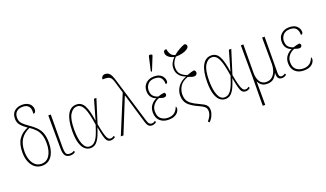

<svg xmlns="http://www.w3.org/2000/svg" viewBox="-91 -1441 3935 2317"><g transform="rotate(-20 1876.5 -282.5)"><path d="M221 10Q168 10 129.5 -19Q91 -48 69.5 -100.5Q48 -153 48 -223Q48 -331 91.5 -393Q135 -455 211 -483Q161 -517 132 -551.5Q103 -586 103 -635Q103 -701 143 -733Q183 -765 239 -765Q282 -765 310.5 -750Q339 -735 353 -711.5Q367 -688 367 -664Q367 -616 332 -616Q341 -674 317.5 -707Q294 -740 238 -740Q189 -740 160 -714Q131 -688 131 -638Q131 -593 155.5 -565Q180 -537 231 -502Q285 -466 320 -430Q355 -394 372.5 -346Q390 -298 390 -226Q390 -118 345 -54Q300 10 221 10ZM220 -15Q288 -15 325 -73.5Q362 -132 362 -227Q362 -292 346.5 -336.5Q331 -381 301.5 -412.5Q272 -444 230 -472Q155 -439 115.5 -380Q76 -321 76 -223Q76 -163 93.5 -116Q111 -69 143 -42Q175 -15 220 -15Z M584 10Q538 10 517.5 -18Q497 -46 497 -110L495 -536H527L525 -108Q525 -67 534 -40Q543 -13 584 -13Q597 -13 610.5 -16Q624 -19 639 -30L646 -11Q634 0 618 5Q602 10 584 10Z M841 10Q805 10 773 -15Q741 -40 721.5 -98.5Q702 -157 702 -256Q702 -395 741.5 -469.5Q781 -544 857 -544Q922 -544 956 -481.5Q990 -419 1009 -282H1010L1082 -536H1113L1018 -234Q1031 -162 1042 -119Q1053 -76 1063.5 -54Q1074 -32 1084.5 -24.5Q1095 -17 1109 -17Q1121 -17 1132 -22Q1143 -27 1154 -34L1161 -15Q1134 6 1104 6Q1075 6 1058 -12.5Q1041 -31 1029.5 -75Q1018 -119 1004 -197H1003Q987 -146 967 -98.5Q947 -51 917.5 -20.5Q888 10 841 10ZM838 -13Q873 -13 897.5 -34Q922 -55 939 -88.5Q956 -122 969 -160.5Q982 -199 994 -235Q972 -389 941 -454.5Q910 -520 857 -520Q803 -520 766.5 -461Q730 -402 730 -265Q730 -148 758 -80.5Q786 -13 838 -13Z M1231 1 1434 -489 1387 -646Q1379 -673 1366.5 -690.5Q1354 -708 1329 -715.5Q1304 -723 1259 -720Q1259 -744 1272.5 -757.5Q1286 -771 1309 -771Q1339 -771 1362.5 -749.5Q1386 -728 1407 -657L1582 -80Q1593 -41 1606.5 -29Q1620 -17 1636 -17Q1651 -17 1662.5 -22.5Q1674 -28 1682 -34L1689 -15Q1678 -6 1662.5 0Q1647 6 1633 6Q1605 6 1588.5 -10Q1572 -26 1560 -66L1448 -442H1444L1265 1Z M1843 10Q1775 10 1733.5 -29Q1692 -68 1692 -137Q1692 -194 1722 -231Q1752 -268 1790 -283V-285Q1708 -316 1708 -406Q1708 -468 1749 -505Q1790 -542 1852 -542Q1918 -542 1950 -509.5Q1982 -477 1982 -437Q1982 -406 1956 -406Q1956 -457 1933 -487Q1910 -517 1851 -517Q1794 -517 1765 -483Q1736 -449 1736 -406Q1736 -353 1763.5 -327.5Q1791 -302 1824 -296Q1843 -304 1864.5 -309Q1886 -314 1903 -315Q1908 -311 1912.5 -305Q1917 -299 1917 -289Q1917 -278 1908.5 -269.5Q1900 -261 1885 -261Q1869 -261 1855.5 -265Q1842 -269 1822 -276Q1799 -268 1775.5 -250.5Q1752 -233 1736 -205Q1720 -177 1720 -138Q1720 -74 1756.5 -44.5Q1793 -15 1846 -15Q1896 -15 1927 -38Q1958 -61 1977 -111Q1980 -108 1982.5 -101.5Q1985 -95 1985 -84Q1985 -71 1973 -48.5Q1961 -26 1930 -8Q1899 10 1843 10ZM1852 -605 1839 -611 1879 -787Q1883 -805 1897 -805Q1911 -805 1924 -796V-784Z M2297 208 2279 193Q2299 171 2315.5 140Q2332 109 2332 74Q2332 46 2313.5 25Q2295 4 2243 -19Q2156 -57 2114.5 -99.5Q2073 -142 2072 -213Q2072 -260 2091.5 -299.5Q2111 -339 2144.5 -366.5Q2178 -394 2218 -407V-408Q2190 -418 2164 -436.5Q2138 -455 2122.5 -483.5Q2107 -512 2107 -553Q2107 -589 2123 -620.5Q2139 -652 2166 -679Q2127 -686 2097.5 -710Q2068 -734 2068 -767Q2068 -801 2107 -801Q2112 -763 2130 -734Q2148 -705 2186 -697Q2219 -725 2257 -746.5Q2295 -768 2330 -781Q2359 -775 2359 -751Q2359 -731 2335.5 -714Q2312 -697 2272.5 -686.5Q2233 -676 2185 -676Q2164 -656 2147.5 -624.5Q2131 -593 2131 -554Q2131 -496 2163 -464.5Q2195 -433 2241 -419Q2273 -431 2293.5 -437Q2314 -443 2337 -445Q2344 -438 2348 -430Q2352 -422 2352 -411Q2352 -396 2340.5 -386Q2329 -376 2314 -376Q2297 -376 2283.5 -380.5Q2270 -385 2235 -397Q2160 -370 2130.5 -321.5Q2101 -273 2101 -217Q2101 -178 2114.5 -148.5Q2128 -119 2160.5 -94.5Q2193 -70 2249 -45Q2284 -29 2308.5 -15Q2333 -1 2346 19Q2359 39 2359 74Q2359 104 2343.5 140.5Q2328 177 2297 208Z M2573 10Q2537 10 2505 -15Q2473 -40 2453.5 -98.5Q2434 -157 2434 -256Q2434 -395 2473.5 -469.5Q2513 -544 2589 -544Q2654 -544 2688 -481.5Q2722 -419 2741 -282H2742L2814 -536H2845L2750 -234Q2763 -162 2774 -119Q2785 -76 2795.5 -54Q2806 -32 2816.5 -24.5Q2827 -17 2841 -17Q2853 -17 2864 -22Q2875 -27 2886 -34L2893 -15Q2866 6 2836 6Q2807 6 2790 -12.5Q2773 -31 2761.5 -75Q2750 -119 2736 -197H2735Q2719 -146 2699 -98.5Q2679 -51 2649.5 -20.5Q2620 10 2573 10ZM2570 -13Q2605 -13 2629.5 -34Q2654 -55 2671 -88.5Q2688 -122 2701 -160.5Q2714 -199 2726 -235Q2704 -389 2673 -454.5Q2642 -520 2589 -520Q2535 -520 2498.5 -461Q2462 -402 2462 -265Q2462 -148 2490 -80.5Q2518 -13 2570 -13Z M2967 240 2970 -136 2968 -536H3000L2998 -168Q2998 -104 3025.5 -59.5Q3053 -15 3108 -15Q3155 -15 3185 -42.5Q3215 -70 3229 -112Q3243 -154 3243 -198L3241 -536H3273L3270 -64Q3270 -17 3307 -17Q3324 -17 3351 -34L3359 -15Q3332 6 3302 6Q3269 6 3254.5 -15Q3240 -36 3242 -81H3240Q3222 -40 3192 -15Q3162 10 3110 10Q3076 10 3053.5 -1.5Q3031 -13 3018 -30Q3005 -47 2999 -61H2998L2999 240Z M3580 10Q3512 10 3470.5 -29Q3429 -68 3429 -137Q3429 -194 3459 -231Q3489 -268 3527 -283V-285Q3445 -316 3445 -406Q3445 -468 3486 -505Q3527 -542 3589 -542Q3655 -542 3687 -509.5Q3719 -477 3719 -437Q3719 -406 3693 -406Q3693 -457 3670 -487Q3647 -517 3588 -517Q3531 -517 3502 -483Q3473 -449 3473 -406Q3473 -353 3500.5 -327.5Q3528 -302 3561 -296Q3580 -304 3601.5 -309Q3623 -314 3640 -315Q3645 -311 3649.5 -305Q3654 -299 3654 -289Q3654 -278 3645.5 -269.5Q3637 -261 3622 -261Q3606 -261 3592.5 -265Q3579 -269 3559 -276Q3536 -268 3512.5 -250.5Q3489 -233 3473 -205Q3457 -177 3457 -138Q3457 -74 3493.5 -44.5Q3530 -15 3583 -15Q3633 -15 3664 -38Q3695 -61 3714 -111Q3717 -108 3719.5 -101.5Q3722 -95 3722 -84Q3722 -71 3710 -48.5Q3698 -26 3667 -8Q3636 10 3580 10Z"/></g></svg>

Font: Noto Serif Condensed Thin
Style: Regular
Weight: 100
Width: 3
Designer: Monotype Design Team
Foundry: Monotype Imaging Inc.
Version: Version 2.013; ttfautohint (v1.8.4.7-5d5b)